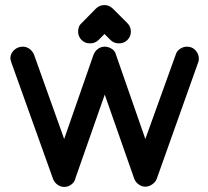

<svg xmlns="http://www.w3.org/2000/svg" viewBox="-20 -737 820 757"><path d="M358 -703Q372 -717 392 -717Q410 -717 425 -703L482 -646Q489 -639 492.5 -630.5Q496 -622 496 -612Q496 -593 482 -579Q475 -572 466.5 -569Q458 -566 449 -566Q429 -566 416 -579L392 -603L368 -579Q361 -572 352.5 -569Q344 -566 335 -566Q315 -566 302 -579Q288 -593 288 -612Q288 -622 291 -630.5Q294 -639 302 -646ZM25 -490Q21 -501 21 -508Q21 -526 35.5 -539.5Q50 -553 70 -553Q84 -553 96 -544.5Q108 -536 114 -522L233 -189L349 -522Q355 -536 366.5 -544.5Q378 -553 393 -553Q407 -553 420.5 -544.5Q434 -536 437 -522L553 -189L673 -522Q677 -536 690 -544.5Q703 -553 717 -553Q738 -553 751 -538.5Q764 -524 764 -505Q764 -496 761 -490L598 -32Q593 -19 580 -10Q567 -1 553 -1Q539 -1 526.5 -10Q514 -19 509 -33L393 -364L278 -36Q275 -20 262 -10Q249 0 233 0Q219 0 206.5 -9Q194 -18 189 -32Z"/></svg>

Font: VDS
Style: Regular
Weight: 400
Designer: artmaker
Foundry: artmaker
Version: Version 1.000 2009 initial release